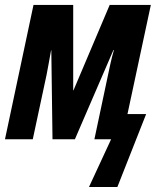

<svg xmlns="http://www.w3.org/2000/svg" viewBox="-27 -565 658 779"><path d="M334 193.8 423.8 0H356L410.2 -255.9Q414.6 -277.3 420.9 -305.9Q427.2 -334.5 435.1 -361.8H433.1L276.9 0H186L181.2 -360.8H180.2Q176.3 -339.4 171.4 -312Q166.5 -284.7 162.1 -262.2L106 0H-6.8L108.9 -544.9H270V-198.2H271L418 -544.9H585L490.2 -102.1H565.9L449.2 193.8Z"/></svg>

Font: Open Sans Condensed
Style: Italic
Weight: 400
Width: 3
Italic angle: -12°
Designer: Monotype Design Team
Foundry: Monotype Imaging Inc.
Version: Version 3.000